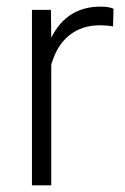

<svg xmlns="http://www.w3.org/2000/svg" viewBox="-20 -558 376 578"><path d="M320.3 -478.5Q301.8 -481.9 280.8 -481.9Q226.1 -481.9 188.2 -451.4Q150.4 -420.9 134.3 -362.8V0H76.2V-528.3H133.3L134.3 -444.3Q180.7 -538.1 283.2 -538.1Q307.6 -538.1 321.8 -531.7Z"/></svg>

Font: RobotoDraft Light
Style: Regular
Weight: 300
Version: Version 2.001151; 2014